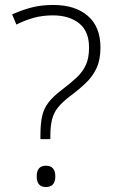

<svg xmlns="http://www.w3.org/2000/svg" viewBox="-20 -744 460 774"><path d="M143 -200Q143 -246 150 -276.5Q157 -307 175.5 -331Q194 -355 227 -380Q264 -408 289 -431.5Q314 -455 326.5 -483Q339 -511 339 -552Q339 -618 299 -650Q259 -682 193 -682Q152 -682 117 -672.5Q82 -663 46 -645L29 -686Q72 -705 110 -714.5Q148 -724 195 -724Q283 -724 334 -680Q385 -636 385 -552Q385 -504 369.5 -470Q354 -436 325 -408.5Q296 -381 258 -353Q230 -331 213.5 -310.5Q197 -290 190 -263Q183 -236 183 -197V-183H143ZM128 -33Q128 -76 165 -76Q203 -76 203 -33Q203 10 165 10Q128 10 128 -33Z"/></svg>

Font: Noto Sans Thaana ExtraLight
Style: Regular
Weight: 200
Designer: David Williams
Foundry: Google Inc.
Version: Version 3.001; ttfautohint (v1.8.4.7-5d5b)